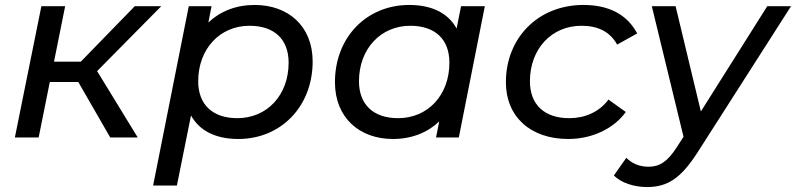

<svg xmlns="http://www.w3.org/2000/svg" viewBox="-20 -555 3213 775"><path d="M631 -530H524L306 -306H198L243 -530H147L40 0H136L181 -224H296L425 0H536L372 -268Z M1008 -535C932 -535 868 -509 821 -464L834 -530H742L598 194H694L751 -89C785 -27 851 6 942 6C1114 6 1242 -125 1242 -307C1242 -450 1143 -535 1008 -535ZM938 -78C837 -78 780 -134 780 -227C780 -358 868 -451 987 -451C1088 -451 1145 -396 1145 -302C1145 -171 1058 -78 938 -78Z M1841 -530 1823 -440C1789 -502 1723 -535 1632 -535C1460 -535 1332 -405 1332 -223C1332 -80 1431 6 1566 6C1642 6 1706 -20 1753 -65L1740 0H1832L1937 -530ZM1587 -78C1486 -78 1429 -134 1429 -227C1429 -358 1517 -451 1636 -451C1737 -451 1794 -396 1794 -302C1794 -171 1707 -78 1587 -78Z M2274 6C2369 6 2457 -35 2506 -103L2436 -153C2399 -103 2341 -78 2278 -78C2176 -78 2119 -134 2119 -227C2119 -358 2207 -451 2327 -451C2395 -451 2443 -426 2471 -375L2552 -420C2511 -497 2437 -535 2335 -535C2152 -535 2022 -402 2022 -223C2022 -85 2120 6 2274 6Z M3077 -530 2809 -105 2707 -530H2611L2739 -3L2712 39C2674 98 2642 118 2598 118C2560 118 2530 104 2508 82L2458 153C2486 183 2540 200 2591 200C2674 200 2728 166 2797 58L3173 -530Z"/></svg>

Font: AWKNG-Font Medium
Style: Italic
Weight: 500
Italic angle: -11.3°
Designer: Awakening Church
Foundry: Awakening Church
Version: Version 1.700;PS 001.700;hotconv 1.0.88;makeotf.lib2.5.64775